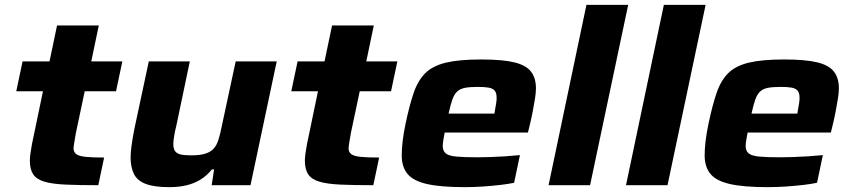

<svg xmlns="http://www.w3.org/2000/svg" viewBox="-20 -763 3504 791"><path d="M385 0Q304 0 249.5 -2.5Q195 -5 163 -14.5Q131 -24 117 -44.5Q103 -65 103 -101Q103 -113 105.5 -131.5Q108 -150 112 -171Q116 -192 120 -209L157 -387H47L73 -510H184L215 -658H387L356 -510H484L458 -387H329L293 -217Q290 -201 288 -188Q286 -175 284.5 -166.5Q283 -158 283 -152Q283 -137 293.5 -128.5Q304 -120 331 -117Q358 -114 409 -114Z M677 8Q615 8 580 -5.5Q545 -19 531.5 -47Q518 -75 518 -115Q518 -136 522.5 -167Q527 -198 533 -229L593 -510H762L706 -243Q702 -229 698 -205.5Q694 -182 694 -171Q694 -150 701.5 -140Q709 -130 725 -126.5Q741 -123 768 -123Q804 -123 826 -130Q848 -137 860.5 -151Q873 -165 880 -187.5Q887 -210 893 -240L951 -510H1120L1012 0H852L862 -65H853Q833 -40 806.5 -23.5Q780 -7 748 0.5Q716 8 677 8Z M1518 0Q1437 0 1382.5 -2.5Q1328 -5 1296 -14.5Q1264 -24 1250 -44.5Q1236 -65 1236 -101Q1236 -113 1238.5 -131.5Q1241 -150 1245 -171Q1249 -192 1253 -209L1290 -387H1180L1206 -510H1317L1348 -658H1520L1489 -510H1617L1591 -387H1462L1426 -217Q1423 -201 1421 -188Q1419 -175 1417.5 -166.5Q1416 -158 1416 -152Q1416 -137 1426.5 -128.5Q1437 -120 1464 -117Q1491 -114 1542 -114Z M1894 8Q1795 8 1738.5 -5Q1682 -18 1658.5 -47Q1635 -76 1635 -123Q1635 -150 1639 -183Q1643 -216 1651 -254Q1667 -330 1684.5 -381Q1702 -432 1732.5 -462Q1763 -492 1817.5 -505Q1872 -518 1962 -518Q2051 -518 2099.5 -506Q2148 -494 2168 -467.5Q2188 -441 2188 -399Q2188 -381 2184 -356.5Q2180 -332 2175 -305.5Q2170 -279 2164 -254L2155 -217H1812Q1809 -200 1806.5 -186Q1804 -172 1804 -161Q1804 -142 1816 -131.5Q1828 -121 1859 -118Q1890 -115 1947 -115Q1970 -115 2000 -116Q2030 -117 2061.5 -119Q2093 -121 2122 -124L2098 -10Q2075 -5 2040.5 -1Q2006 3 1968.5 5.5Q1931 8 1894 8ZM1828 -295H2017L2019 -308Q2022 -325 2024 -337Q2026 -349 2026 -360Q2026 -380 2018 -389.5Q2010 -399 1993 -402Q1976 -405 1949 -405Q1915 -405 1895 -401Q1875 -397 1863 -385.5Q1851 -374 1843.5 -352.5Q1836 -331 1828 -295Z M2240 0 2396 -743H2568L2411 0Z M2559 0 2715 -743H2887L2730 0Z M3142 8Q3043 8 2986.5 -5Q2930 -18 2906.5 -47Q2883 -76 2883 -123Q2883 -150 2887 -183Q2891 -216 2899 -254Q2915 -330 2932.5 -381Q2950 -432 2980.5 -462Q3011 -492 3065.5 -505Q3120 -518 3210 -518Q3299 -518 3347.5 -506Q3396 -494 3416 -467.5Q3436 -441 3436 -399Q3436 -381 3432 -356.5Q3428 -332 3423 -305.5Q3418 -279 3412 -254L3403 -217H3060Q3057 -200 3054.5 -186Q3052 -172 3052 -161Q3052 -142 3064 -131.5Q3076 -121 3107 -118Q3138 -115 3195 -115Q3218 -115 3248 -116Q3278 -117 3309.5 -119Q3341 -121 3370 -124L3346 -10Q3323 -5 3288.5 -1Q3254 3 3216.5 5.5Q3179 8 3142 8ZM3076 -295H3265L3267 -308Q3270 -325 3272 -337Q3274 -349 3274 -360Q3274 -380 3266 -389.5Q3258 -399 3241 -402Q3224 -405 3197 -405Q3163 -405 3143 -401Q3123 -397 3111 -385.5Q3099 -374 3091.5 -352.5Q3084 -331 3076 -295Z"/></svg>

Font: Saira Thin Expanded
Style: Bold Italic
Weight: 700
Width: 7
Italic angle: -12°
Version: Version 1.101